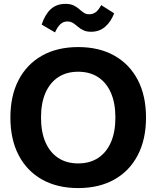

<svg xmlns="http://www.w3.org/2000/svg" viewBox="-20 -959 808 992"><path d="M383.8 12.7Q275.9 12.7 197.3 -31.5Q118.7 -75.7 76.2 -157.5Q33.7 -239.3 33.7 -351.6Q33.7 -464.4 76.2 -545.9Q118.7 -627.4 197.3 -671.6Q275.9 -715.8 384.3 -715.8Q492.2 -715.8 570.8 -671.6Q649.4 -627.4 691.9 -545.9Q734.4 -464.4 734.4 -351.6Q734.4 -239.3 691.9 -157.5Q649.4 -75.7 570.8 -31.5Q492.2 12.7 383.8 12.7ZM383.8 -114.7Q444.3 -114.7 487.3 -143.1Q530.3 -171.4 553.2 -224.4Q576.2 -277.3 576.2 -351.6Q576.2 -426.3 553.2 -479Q530.3 -531.7 487.3 -560.1Q444.3 -588.4 383.8 -588.4Q323.7 -588.4 280.8 -560.1Q237.8 -531.7 214.8 -479Q191.9 -426.3 191.9 -351.6Q191.9 -277.3 214.8 -224.4Q237.8 -171.4 280.8 -143.1Q323.7 -114.7 383.8 -114.7ZM450.7 -794.9Q426.8 -794.9 410.6 -802.7Q394.5 -810.5 382.1 -821.3Q369.6 -832 357.2 -840.1Q344.7 -848.1 327.6 -848.1Q307.6 -848.1 292.5 -834.5Q277.3 -820.8 264.2 -791.5L195.3 -832Q211.9 -883.3 241.7 -911.1Q271.5 -939 317.9 -939Q343.8 -939 360.4 -930.9Q377 -922.9 388.9 -912.1Q400.9 -901.4 412.8 -893.3Q424.8 -885.3 441.4 -885.3Q460.4 -885.3 475.1 -896.5Q489.7 -907.7 502.9 -932.6L569.8 -890.1Q553.2 -846.7 523.4 -820.8Q493.7 -794.9 450.7 -794.9Z"/></svg>

Font: Schibsted Grotesk
Style: Bold
Weight: 700
Designer: Bakken & Baeck AS, Henrik Kongsvoll
Foundry: Schibsted ASA
Version: Version 1.100;gftools[0.9.25]